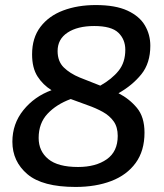

<svg xmlns="http://www.w3.org/2000/svg" viewBox="-20 -730 651 760"><path d="M279 10Q148 10 88.5 -40.5Q29 -91 29 -169Q29 -240 72.5 -294Q116 -348 184 -373Q150 -394 128.5 -427.5Q107 -461 107 -515Q107 -580 140 -623.5Q173 -667 230 -688.5Q287 -710 359 -710Q437 -710 484.5 -688Q532 -666 553.5 -629.5Q575 -593 575 -549Q575 -480 539.5 -436Q504 -392 449 -361Q492 -339 522 -303Q552 -267 552 -205Q552 -133 517 -85Q482 -37 420.5 -13.5Q359 10 279 10ZM208 -528Q208 -487 232.5 -463Q257 -439 296 -423Q335 -407 377 -391Q423 -417 449.5 -450Q476 -483 476 -533Q476 -574 448.5 -600.5Q421 -627 353 -627Q287 -627 247.5 -601Q208 -575 208 -528ZM133 -184Q133 -132 171 -100.5Q209 -69 289 -69Q359 -69 402.5 -99.5Q446 -130 446 -192Q446 -227 430 -249.5Q414 -272 387 -287Q360 -302 327 -313.5Q294 -325 260 -338Q203 -317 168 -279.5Q133 -242 133 -184Z"/></svg>

Font: Georama Medium
Style: Italic
Weight: 500
Italic angle: -9°
Designer: Jean-Baptiste Levee
Foundry: Production Type
Version: Version 1.000